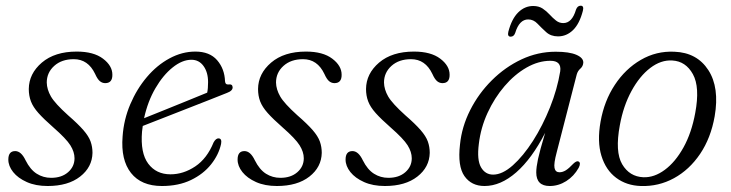

<svg xmlns="http://www.w3.org/2000/svg" viewBox="-20 -628 2500 657"><path d="M155 -19.5Q191 -19.5 213 -38.8Q235 -58 235 -86.5Q235 -108 220.8 -130.8Q206.5 -153.5 162.5 -192Q130 -220.5 111.5 -241.2Q93 -262 85.8 -281.2Q78.5 -300.5 78.5 -323.5Q79 -376 123.2 -413.8Q167.5 -451.5 242.5 -451.5Q300.5 -451.5 332.5 -427.2Q364.5 -403 364.5 -372.5Q365 -343.5 340 -343.5Q330 -343.5 321.8 -350.2Q313.5 -357 305.5 -375Q281.5 -425.5 232.5 -425.5Q191 -425.5 165.5 -402.5Q140 -379.5 140 -345.5Q140.5 -322 154.2 -298Q168 -274 213 -233.5Q247 -204 265.2 -183Q283.5 -162 290 -143.8Q296.5 -125.5 296.5 -105Q295.5 -56 254.2 -23.8Q213 8.5 143 8.5Q102 8.5 71.8 -5Q41.5 -18.5 25 -39.2Q8.5 -60 8.5 -82Q8.5 -111 32 -111Q52.5 -111 67.5 -79.5Q83.5 -47.5 105.8 -33.5Q128 -19.5 155 -19.5Z M736.5 -135.5Q728.5 -98.5 702.2 -65.5Q676 -32.5 633.5 -12Q591 8.5 534 8.5Q463.5 8.5 428.2 -36.2Q393 -81 399.5 -161Q403.5 -219 425.8 -271.2Q448 -323.5 482.5 -364.2Q517 -405 560 -428.2Q603 -451.5 648.5 -451.5Q697.5 -451.5 723 -422Q748.5 -392.5 750 -350Q751 -337.5 762.5 -339Q775 -341 776 -330Q777 -317.5 756.5 -310Q734 -301 696 -286Q658 -271 614.8 -254.2Q571.5 -237.5 532.5 -222Q493.5 -206.5 468.5 -197Q467 -187 466 -177.5Q460 -104.5 487.2 -68Q514.5 -31.5 563.5 -31.5Q607.5 -31.5 648 -58.5Q688.5 -85.5 711 -141Q719 -155 728 -154.5Q740 -154 736.5 -135.5ZM635 -423.5Q603.5 -423.5 570.8 -397.2Q538 -371 511.8 -326Q485.5 -281 473 -223.5Q500.5 -234.5 540.2 -250.5Q580 -266.5 620 -282.8Q660 -299 689 -311Q692 -325 692 -347Q692 -380.5 676.5 -402Q661 -423.5 635 -423.5Z M939.5 -19.5Q975.5 -19.5 997.5 -38.8Q1019.5 -58 1019.5 -86.5Q1019.5 -108 1005.2 -130.8Q991 -153.5 947 -192Q914.5 -220.5 896 -241.2Q877.5 -262 870.2 -281.2Q863 -300.5 863 -323.5Q863.5 -376 907.8 -413.8Q952 -451.5 1027 -451.5Q1085 -451.5 1117 -427.2Q1149 -403 1149 -372.5Q1149.5 -343.5 1124.5 -343.5Q1114.5 -343.5 1106.2 -350.2Q1098 -357 1090 -375Q1066 -425.5 1017 -425.5Q975.5 -425.5 950 -402.5Q924.5 -379.5 924.5 -345.5Q925 -322 938.8 -298Q952.5 -274 997.5 -233.5Q1031.5 -204 1049.8 -183Q1068 -162 1074.5 -143.8Q1081 -125.5 1081 -105Q1080 -56 1038.8 -23.8Q997.5 8.5 927.5 8.5Q886.5 8.5 856.2 -5Q826 -18.5 809.5 -39.2Q793 -60 793 -82Q793 -111 816.5 -111Q837 -111 852 -79.5Q868 -47.5 890.2 -33.5Q912.5 -19.5 939.5 -19.5Z M1309 -19.5Q1345 -19.5 1367 -38.8Q1389 -58 1389 -86.5Q1389 -108 1374.8 -130.8Q1360.5 -153.5 1316.5 -192Q1284 -220.5 1265.5 -241.2Q1247 -262 1239.8 -281.2Q1232.5 -300.5 1232.5 -323.5Q1233 -376 1277.2 -413.8Q1321.5 -451.5 1396.5 -451.5Q1454.5 -451.5 1486.5 -427.2Q1518.5 -403 1518.5 -372.5Q1519 -343.5 1494 -343.5Q1484 -343.5 1475.8 -350.2Q1467.5 -357 1459.5 -375Q1435.5 -425.5 1386.5 -425.5Q1345 -425.5 1319.5 -402.5Q1294 -379.5 1294 -345.5Q1294.5 -322 1308.2 -298Q1322 -274 1367 -233.5Q1401 -204 1419.2 -183Q1437.5 -162 1444 -143.8Q1450.5 -125.5 1450.5 -105Q1449.5 -56 1408.2 -23.8Q1367 8.5 1297 8.5Q1256 8.5 1225.8 -5Q1195.5 -18.5 1179 -39.2Q1162.5 -60 1162.5 -82Q1162.5 -111 1186 -111Q1206.5 -111 1221.5 -79.5Q1237.5 -47.5 1259.8 -33.5Q1282 -19.5 1309 -19.5Z M1885 -107Q1874.5 -68 1877.5 -53.2Q1880.5 -38.5 1894.5 -38.5Q1905 -38.5 1915.8 -45Q1926.5 -51.5 1942 -68Q1953 -78.5 1959.5 -75.5Q1969 -71 1960 -53.5Q1944 -25 1917.5 -8.2Q1891 8.5 1861 8.5Q1815 8.5 1815 -38Q1815 -55.5 1821 -83.8Q1827 -112 1845.5 -173.5Q1800 -85 1746.5 -38.2Q1693 8.5 1638 8.5Q1593 8.5 1569.2 -25.5Q1545.5 -59.5 1554 -133Q1560 -194 1588.8 -251Q1617.5 -308 1663 -353.2Q1708.5 -398.5 1764.5 -424.8Q1820.5 -451 1881.5 -451Q1928 -451 1952.2 -440.5Q1976.5 -430 1976 -413.5Q1975 -401 1966 -393.2Q1957 -385.5 1953.5 -373ZM1618.5 -135.5Q1611.5 -80.5 1626 -55.5Q1640.5 -30.5 1667.5 -30.5Q1699 -30.5 1734.8 -62.2Q1770.5 -94 1803.8 -146Q1837 -198 1862 -260.5Q1887 -323 1897 -384Q1902 -420 1863.5 -420Q1822.5 -420 1781.8 -396.8Q1741 -373.5 1706.5 -333.2Q1672 -293 1648.5 -242Q1625 -191 1618.5 -135.5ZM1889.5 -503.5Q1865 -503.5 1849 -518Q1833 -532.5 1819.2 -547Q1805.5 -561.5 1787.5 -561.5Q1757 -561.5 1743 -515.5Q1738.5 -502.5 1727.5 -502.5Q1715.5 -502.5 1719.5 -519.5Q1731 -563.5 1753.2 -585.5Q1775.5 -607.5 1804.5 -607.5Q1823.5 -607.5 1836.8 -598.8Q1850 -590 1860.8 -578.2Q1871.5 -566.5 1882.5 -557.8Q1893.5 -549 1907.5 -549Q1937.5 -549 1951 -595Q1956 -608.5 1967 -608.5Q1979 -608.5 1974.5 -591Q1963 -546.5 1940.8 -525Q1918.5 -503.5 1889.5 -503.5Z M2288 -451Q2365 -448 2403.8 -388.2Q2442.5 -328.5 2425.5 -230Q2412.5 -156 2375.8 -101.5Q2339 -47 2286.2 -18.2Q2233.5 10.5 2173 8.5Q2124 7 2088.5 -19.5Q2053 -46 2038 -94.8Q2023 -143.5 2035 -211.5Q2047.5 -282.5 2083.8 -337.5Q2120 -392.5 2173 -423.2Q2226 -454 2288 -451ZM2181.5 -21.5Q2218.5 -20 2254.8 -46.8Q2291 -73.5 2318.8 -123.5Q2346.5 -173.5 2359 -241.5Q2375.5 -330 2351 -374.2Q2326.5 -418.5 2280.5 -421Q2242 -423.5 2205.2 -395.5Q2168.5 -367.5 2140.8 -316.5Q2113 -265.5 2101 -199.5Q2084 -108.5 2109 -66Q2134 -23.5 2181.5 -21.5Z"/></svg>

Font: Fraunces 72pt S050 Light
Style: Italic
Weight: 300
Italic angle: -16°
Version: Version 1.000; ttfautohint (v1.8.3)